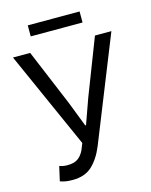

<svg xmlns="http://www.w3.org/2000/svg" viewBox="-120 -869 754 959"><g transform="rotate(-15 257.0 -390.0)"><path d="M136 12Q114 12 99.5 9.5Q85 7 71 2L88 -73Q96 -70 106 -68Q116 -66 130 -66Q162 -66 181.5 -78.5Q201 -91 215 -119L229 -154L5 -656H94L216 -364L266 -235H270L316 -364L429 -656H514L299 -119Q274 -58 236.5 -23Q199 12 136 12ZM118 -735V-792H386V-735Z"/></g></svg>

Font: CV Source Sans
Style: Regular
Weight: 400
Designer: Paul D. Hunt
Foundry: Adobe Systems Incorporated
Version: Version 3.001